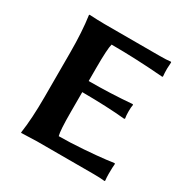

<svg xmlns="http://www.w3.org/2000/svg" viewBox="-150 -780 895 915"><g transform="rotate(30 297.0 -322.5)"><path d="M240.2 -200.2Q240.2 -100.1 248 -73.2Q308.1 -73.2 382.1 -78.6Q456.1 -84 500 -89.4L543.9 -95.2L545.9 -90.8Q543.9 -74.7 543.9 -36.1Q543.9 -18.1 545.9 0L543.9 2.9Q520 0 483.9 0H169.9L85 2.9L84 0Q96.2 -81.1 96.2 -200.2V-444.8Q96.2 -560.1 84 -645L85.9 -647.9Q135.7 -645 169.9 -645H474.1Q510.3 -645 534.2 -647.9L536.1 -645Q534.2 -622.1 534.2 -609.9Q534.2 -585 536.1 -568.8L534.2 -564.9Q382.3 -577.1 248 -577.1Q240.2 -550.3 240.2 -444.8V-372.1Q359.4 -372.1 477.1 -381.8L480 -378.9Q477.1 -365.7 477.1 -341.8Q477.1 -317.9 480 -304.2L477.1 -300.8Q377.9 -310.5 240.2 -311Z"/></g></svg>

Font: Linux Biolinum
Style: Bold
Weight: 700
Designer: Philipp H. Poll
Foundry: Philipp H. Poll
Version: Version 1.3.2 ; ttfautohint (v0.9)